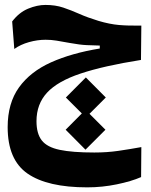

<svg xmlns="http://www.w3.org/2000/svg" viewBox="-20 -453 626 794"><path d="M340.8 321.8Q176.3 321.8 94 264.9Q11.7 208 11.7 72.8Q11.7 -26.4 58.6 -91.6Q105.5 -156.7 190.9 -195.1Q276.4 -233.4 392.6 -252.4V-264.6Q367.2 -265.1 338.9 -266.4Q310.5 -267.6 268.1 -275.4Q236.3 -281.2 214.1 -284.9Q191.9 -288.6 168.9 -288.6Q134.8 -288.6 99.9 -278.8Q64.9 -269 39.1 -250.5L30.3 -364.3Q59.1 -401.9 96.4 -417.2Q133.8 -432.6 168 -432.6Q209 -432.6 241.7 -421.6Q274.4 -410.6 308.3 -395.5Q342.3 -380.4 387.2 -366.7Q433.1 -353 472.4 -349.6Q511.7 -346.2 564.5 -347.2L563 -205.1Q408.7 -180.7 313.5 -148.9Q218.3 -117.2 174.6 -69.8Q130.9 -22.5 130.9 48.3Q130.9 99.6 152.8 127.7Q174.8 155.8 227.1 166.7Q279.3 177.7 370.1 177.7Q422.4 177.7 469.2 170.9Q516.1 164.1 564.5 155.3L563.5 279.3Q523.4 296.9 463.1 309.3Q402.8 321.8 340.8 321.8ZM333.5 166 251.5 83.5 318.4 16.1 252.4 -49.8 335 -132.8 417.5 -49.8 350.1 17.6 416 83.5Z"/></svg>

Font: Cascadia Code NF
Style: Bold
Weight: 700
Monospace: yes
Designer: Aaron Bell
Foundry: Saja Typeworks
Version: Version 2404.023; ttfautohint (v1.8.4)